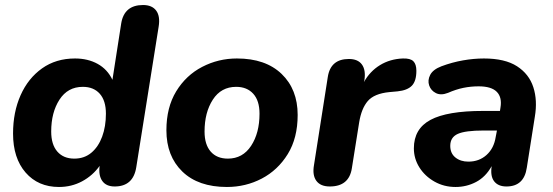

<svg xmlns="http://www.w3.org/2000/svg" viewBox="-20 -734 2203 765"><path d="M215 11Q132 11 82 -46.5Q32 -104 32 -202Q32 -287 62 -354.5Q92 -422 147.5 -461.5Q203 -501 279 -501Q330 -501 369 -479.5Q408 -458 428 -416L463 -641Q475 -714 550 -714Q586 -714 602.5 -691.5Q619 -669 612 -627L523 -68Q511 9 437 9Q403 9 387.5 -13Q372 -35 377 -73Q349 -34 307 -11.5Q265 11 215 11ZM276 -102Q316 -102 344 -125.5Q372 -149 387 -189.5Q402 -230 402 -281Q402 -333 377.5 -360.5Q353 -388 310 -388Q250 -388 217 -337Q184 -286 184 -210Q184 -158 208.5 -130Q233 -102 276 -102Z M884 11Q770 11 706.5 -50.5Q643 -112 643 -215Q643 -306 682 -370Q721 -434 785.5 -467.5Q850 -501 924 -501Q1038 -501 1102 -439.5Q1166 -378 1166 -276Q1166 -184 1126.5 -120Q1087 -56 1023 -22.5Q959 11 884 11ZM888 -102Q947 -102 980.5 -153Q1014 -204 1014 -281Q1014 -333 989 -360.5Q964 -388 921 -388Q861 -388 828 -337Q795 -286 795 -210Q795 -158 819.5 -130Q844 -102 888 -102Z M1294 9Q1257 9 1240.5 -13.5Q1224 -36 1231 -76L1286 -427Q1297 -499 1370 -499Q1406 -499 1422 -477Q1438 -455 1432 -415L1430 -407Q1454 -450 1494 -474.5Q1534 -499 1585 -501Q1615 -502 1627 -490Q1639 -478 1639 -452Q1639 -411 1621 -392.5Q1603 -374 1564 -370L1531 -367Q1471 -361 1445.5 -331.5Q1420 -302 1411 -246L1382 -64Q1371 9 1294 9Z M1795 11Q1749 11 1711 -10.5Q1673 -32 1651 -67Q1629 -102 1629 -143Q1629 -221 1695.5 -256.5Q1762 -292 1904 -292H1972L1974 -305Q1981 -346 1959.5 -368Q1938 -390 1887 -390Q1856 -390 1826.5 -384Q1797 -378 1765 -364Q1737 -353 1717 -363Q1697 -373 1690 -393.5Q1683 -414 1694 -435.5Q1705 -457 1739 -470Q1782 -486 1825 -493.5Q1868 -501 1908 -501Q1992 -501 2040 -470Q2088 -439 2105 -386.5Q2122 -334 2111 -269L2079 -66Q2068 9 1998 9Q1965 9 1949 -11.5Q1933 -32 1939 -72Q1915 -29 1877 -9Q1839 11 1795 11ZM1846 -90Q1889 -90 1918.5 -116.5Q1948 -143 1955 -188L1960 -214H1907Q1834 -214 1804 -200.5Q1774 -187 1774 -153Q1774 -123 1794.5 -106.5Q1815 -90 1846 -90Z"/></svg>

Font: Nunito ExtraBold
Style: Italic
Weight: 800
Italic angle: -9°
Designer: Vernon Adams
Foundry: Vernon Adams
Version: Version 3.601; ttfautohint (v1.8.2.53-6de2)